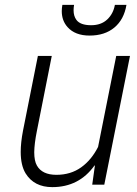

<svg xmlns="http://www.w3.org/2000/svg" viewBox="-20 -758 563 788"><path d="M194.5 10Q120 10 85 -46.5Q65 -79.5 65 -134.5Q65 -173 74.5 -222L135.5 -528.5H192.5L131.5 -221Q121 -169 120.5 -133.5Q120.5 -97.5 131.5 -78.5Q153 -40.5 211.5 -40.5Q270 -40.5 312.8 -71Q355.5 -101.5 382.5 -155L457 -528.5H513.5L408 0H358.5L369.5 -78.5L368 -79Q304.5 10 194.5 10ZM347.5 -612Q288.5 -612 257.5 -646.5Q233.5 -673 233.5 -712.5Q233.5 -724.5 236 -738H284Q282 -726.5 282 -716Q282 -692 293.5 -676.5Q309.5 -654.5 354 -654.5Q395 -654.5 420 -678Q445 -701.5 451.5 -738H499Q489 -678 449.5 -645Q410 -612 347.5 -612Z"/></svg>

Font: Roberto Sans Light
Style: Italic
Weight: 300
Italic angle: -11°
Designer: Google
Version: Version 1.00;June 11, 2020;FontCreator 12.0.0.2522 64-bit; t